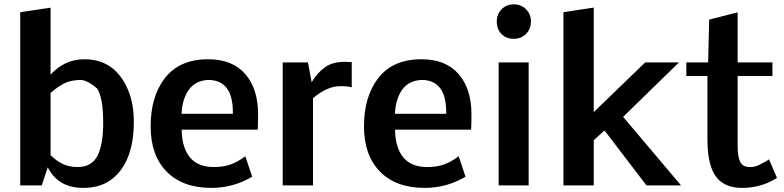

<svg xmlns="http://www.w3.org/2000/svg" viewBox="-20 -872 3689 903"><path d="M217.8 -142.6Q245.6 -114.7 275.9 -100.6Q306.2 -86.4 344.5 -86.4Q382.8 -86.4 406.7 -102.8Q430.7 -119.1 443.4 -149.9Q465.8 -204.6 465.3 -296.9Q465.3 -411.1 437 -455.6Q397.5 -490.7 363.3 -496.1Q315.4 -496.1 283.2 -480.2Q251 -464.4 217.8 -434.6ZM217.8 -521Q283.7 -593.3 377.4 -593.3Q509.8 -593.3 572.3 -470.7Q609.4 -397.9 609.4 -300.8Q609.4 -112.8 509.3 -31.7Q455.6 11.7 370.6 11.7Q253.9 11.7 204.6 -85L176.3 0H75.2V-814.5L217.8 -835.9Z M985.4 -86.4Q1032.2 -86.4 1066.4 -99.1Q1100.6 -111.8 1133.8 -137.2L1166 -41Q1077.6 11.7 974.1 11.7Q838.9 11.7 763.7 -64.9Q688.5 -141.6 688.5 -277.3Q688.5 -417.5 754.9 -503.9Q823.7 -593.3 958.5 -593.3Q1072.8 -593.3 1133.3 -523.9Q1193.8 -454.6 1193.8 -334.5Q1193.8 -297.4 1192.4 -262.2H834.5Q835.4 -178.7 872.8 -132.6Q910.2 -86.4 985.4 -86.4ZM1075.2 -343.8Q1075.2 -494.1 961.9 -496.1Q899.9 -494.1 868.4 -450.4Q836.9 -406.7 834 -336.9H1075.2Z M1580.1 -466.8Q1519 -466.8 1452.1 -410.2V0H1309.6V-578.6H1428.2L1445.8 -485.4Q1473.1 -530.8 1508.8 -555.9Q1544.4 -581.1 1599.6 -581.1Q1610.8 -581.1 1634.3 -580.1V-460.9Q1620.6 -466.8 1580.1 -466.8Z M1988.8 -86.4Q2035.6 -86.4 2069.8 -99.1Q2104 -111.8 2137.2 -137.2L2169.4 -41Q2081.1 11.7 1977.5 11.7Q1842.3 11.7 1767.1 -64.9Q1691.9 -141.6 1691.9 -277.3Q1691.9 -417.5 1758.3 -503.9Q1827.1 -593.3 1961.9 -593.3Q2076.2 -593.3 2136.7 -523.9Q2197.3 -454.6 2197.3 -334.5Q2197.3 -297.4 2195.8 -262.2H1837.9Q1838.9 -178.7 1876.2 -132.6Q1913.6 -86.4 1988.8 -86.4ZM2078.6 -343.8Q2078.6 -494.1 1965.3 -496.1Q1903.3 -494.1 1871.8 -450.4Q1840.3 -406.7 1837.4 -336.9H2078.6Z M2325.2 0V-578.6H2466.3V0ZM2477.1 -770.5Q2477.1 -735.8 2454.1 -712.6Q2431.2 -689.5 2396 -689.5Q2360.8 -689.5 2338.6 -712.2Q2316.4 -734.9 2316.4 -770Q2316.4 -805.2 2339.1 -828.4Q2361.8 -851.6 2396.5 -851.6Q2431.2 -851.6 2454.1 -828.4Q2477.1 -805.2 2477.1 -770.5Z M2772.5 0H2629.9V-814.5L2772.5 -836.4V-344.7L3014.6 -578.6H3173.3L2910.6 -322.3L3183.1 0H3020.5L2823.2 -258.3L2772.5 -212.9Z M3634.3 -35.2Q3560.1 11.7 3470.2 11.7Q3359.4 11.7 3326.2 -82Q3306.6 -135.7 3307.1 -222.2V-514.6H3208V-578.6H3310.5L3315.4 -779.8L3449.2 -814V-578.6H3612.8V-514.6H3449.2V-184.1Q3449.2 -136.2 3460.9 -111.3Q3472.7 -86.4 3506.8 -86.4Q3531.7 -86.4 3550.5 -96.4Q3569.3 -106.4 3573.2 -108.4Q3589.8 -117.2 3596.7 -122.6Z"/></svg>

Font: Dhyana
Style: Bold
Weight: 700
Foundry: Vernon Adams
Version: Version 1.002; ttfautohint (v0.8.51-6076)